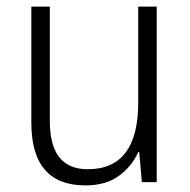

<svg xmlns="http://www.w3.org/2000/svg" viewBox="-20 -552 576 582"><path d="M455 -532V0H410L402 -91H399Q380 -48 340.5 -19Q301 10 239 10Q75 10 75 -180V-532H131V-187Q131 -111 160 -75Q189 -39 246 -39Q399 -39 399 -241V-532Z"/></svg>

Font: Noto Sans Myanmar UI SemiCondensed Light
Style: Regular
Weight: 300
Width: 4
Designer: Monotype Design Team
Foundry: Monotype Imaging Inc.
Version: Version 2.103; ttfautohint (v1.8.4.7-5d5b)